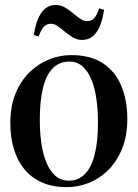

<svg xmlns="http://www.w3.org/2000/svg" viewBox="-20 -741 554 772"><path d="M21.5 -245.5Q21.5 -313 42.2 -364.2Q63 -415.5 98.2 -450Q133.5 -484.5 177 -502Q220.5 -519.5 266.5 -519.5Q345 -519.5 395 -485.8Q445 -452 468.5 -394Q492 -336 492 -263Q492 -195.5 471.2 -144Q450.5 -92.5 416 -58Q381.5 -23.5 338 -6Q294.5 11.5 248.5 11.5Q190.5 11.5 147.5 -8Q104.5 -27.5 76.8 -62.2Q49 -97 35.2 -144Q21.5 -191 21.5 -245.5ZM257.5 -14.5Q295 -14.5 321 -40.8Q347 -67 360.5 -119Q374 -171 374 -249.5Q374 -296.5 368 -340.5Q362 -384.5 348.5 -418.8Q335 -453 312.8 -473.2Q290.5 -493.5 258.5 -493.5Q220 -493.5 193.5 -467.8Q167 -442 153.5 -390Q140 -338 140 -258.5Q140 -211 146 -167.2Q152 -123.5 166 -89Q180 -54.5 202.2 -34.5Q224.5 -14.5 257.5 -14.5ZM116 -600Q124.5 -658 146.2 -689.5Q168 -721 204.5 -721Q224 -721 240.8 -711.2Q257.5 -701.5 273 -688.5Q288.5 -675.5 302.5 -665.8Q316.5 -656 329.5 -656Q347 -656 358 -667.2Q369 -678.5 379 -707.5L398.5 -701.5Q390 -644 368.5 -612.2Q347 -580.5 310 -580.5Q290.5 -580.5 273.8 -590.2Q257 -600 241.5 -613Q226 -626 212.2 -635.8Q198.5 -645.5 185 -645.5Q168 -645.5 157 -634.2Q146 -623 135.5 -594.5Z"/></svg>

Font: Merriweather 144pt Medium
Style: Regular
Weight: 500
Version: Version 2.100